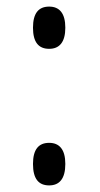

<svg xmlns="http://www.w3.org/2000/svg" viewBox="-20 -555 302 582"><path d="M129 -407C160 -407 178 -427 178 -471C178 -515 160 -535 129 -535C97 -535 80 -515 80 -471C80 -427 97 -407 129 -407ZM129 7C160 7 178 -13 178 -58C178 -102 160 -122 129 -122C97 -122 80 -102 80 -58C80 -13 97 7 129 7Z"/></svg>

Font: Noto Serif Display SemiCondensed
Style: Regular
Weight: 400
Width: 4
Designer: Monotype Design Team
Foundry: Monotype Imaging Inc.
Version: Version 2.009